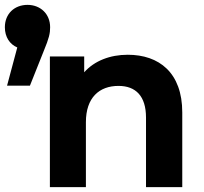

<svg xmlns="http://www.w3.org/2000/svg" viewBox="-37 -769 840 789"><path d="M488 -544C415 -544 351 -519 309 -472V-537H168V0H316V-267C316 -368 371 -416 450 -416C521 -416 563 -374 563 -286V0H712V-307C712 -471 616 -544 488 -544ZM143 -560C165 -613 169 -632 169 -657C169 -712 129 -749 76 -749C23 -749 -17 -713 -17 -657C-17 -617 3 -587 34 -574L-8 -417H86Z"/></svg>

Font: Montserrat-Alt1
Style: Bold
Weight: 700
Designer: Differentunic
Foundry: Differentunic
Version: Version 7.222